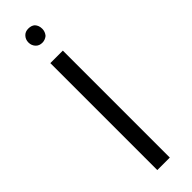

<svg xmlns="http://www.w3.org/2000/svg" viewBox="-280 -824 825 825"><g transform="rotate(-45 132.5 -411.0)"><path d="M132 -736Q114 -736 103 -747Q90 -760 90 -779Q90 -798 103 -811Q114 -822 132 -822Q151 -822 162 -812Q174 -799 174 -779Q174 -761 162 -747Q148 -736 132 -736ZM94 0V-650H170V0Z"/></g></svg>

Font: Arsenal SC
Style: Regular
Weight: 400
Designer: Andrij Shevchenko
Foundry: Stairsfor
Version: Version 2.001; ttfautohint (v1.8.4.7-5d5b)